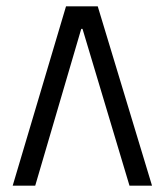

<svg xmlns="http://www.w3.org/2000/svg" viewBox="-20 -585 519 605"><path d="M20 0 188 -565H288L459 0H388L240 -494H236L91 0Z"/></svg>

Font: Tajawal
Style: Regular
Weight: 400
Designer: Boutros Fonts
Foundry: Created by Boutros International 2017
Version: Version 1.700